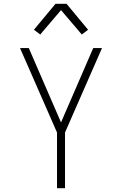

<svg xmlns="http://www.w3.org/2000/svg" viewBox="-20 -987 640 1007"><path d="M279 0V-292L85 -735H131L300 -345L469 -735H515L321 -292V0ZM191 -806 158 -831 271 -967H329L442 -831L409 -806L300 -934Z"/></svg>

Font: Iosevka Aile Extralight
Style: Regular
Weight: 200
Designer: Belleve Invis
Foundry: Belleve Invis
Version: Version 31.1.0; ttfautohint (v1.8.4)